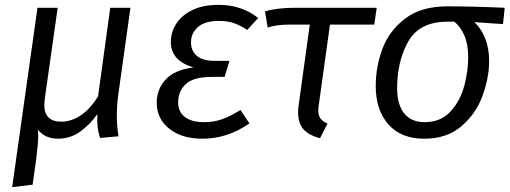

<svg xmlns="http://www.w3.org/2000/svg" viewBox="-20 -558 2094 789"><path d="M460 -81Q460 -40 467 2L391 9Q383 -17 381 -38.5Q379 -60 380 -89Q349 -45 308.5 -16.5Q268 12 219 12Q164 12 135 -26Q137 -18 137 3Q137 29 129 95L114 201L30 211L134 -526H217L164 -152Q162 -134 162 -127Q162 -58 232 -58Q272 -58 310.5 -83Q349 -108 383 -162L433 -526H516L467 -176Q460 -126 460 -81Z M624 -136Q624 -191 660.5 -231Q697 -271 775 -281Q682 -308 682 -386Q682 -424 703 -458.5Q724 -493 768 -515.5Q812 -538 879 -538Q973 -538 1041 -484L996 -435Q969 -453 942.5 -462.5Q916 -472 879 -472Q822 -472 793.5 -447Q765 -422 765 -385Q765 -348 789.5 -328Q814 -308 861 -308H923L903 -242H850Q775 -242 743.5 -212.5Q712 -183 712 -137Q712 -99 739.5 -77.5Q767 -56 819 -56Q859 -56 892.5 -68Q926 -80 968 -106L1005 -51Q915 12 812 12Q727 12 675.5 -29Q624 -70 624 -136Z M1291 -134Q1288 -118 1288 -105Q1288 -83 1297 -71Q1306 -59 1326 -50L1295 10Q1247 -3 1226 -28Q1205 -53 1205 -96Q1205 -112 1208 -131L1253 -457H1180Q1145 -457 1124 -454.5Q1103 -452 1080 -445L1069 -511Q1117 -526 1192 -526H1528L1518 -457H1336Z M1524 -205Q1524 -282 1551 -356Q1578 -430 1644 -481Q1710 -532 1819 -532Q1922 -532 2054 -526L2047 -459L1929 -467Q1957 -442 1973.5 -401Q1990 -360 1990 -308Q1990 -240 1963.5 -166Q1937 -92 1877 -40Q1817 12 1723 12Q1628 12 1576 -47Q1524 -106 1524 -205ZM1904 -323Q1904 -375 1888.5 -411.5Q1873 -448 1847 -469H1820Q1704 -469 1658 -388Q1612 -307 1612 -195Q1612 -128 1641 -92Q1670 -56 1725 -56Q1791 -56 1831 -99.5Q1871 -143 1887.5 -204Q1904 -265 1904 -323Z"/></svg>

Font: Fira Sans Book
Style: Italic
Weight: 350
Italic angle: -8°
Designer: bBox Type GmbH & Carrois Corporate GbR & Edenspiekermann AG
Foundry: bBox Type GmbH & Carrois Corporate GbR & Edenspiekermann AG
Version: Version 4.301